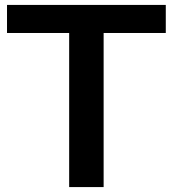

<svg xmlns="http://www.w3.org/2000/svg" viewBox="-20 -760 702 780"><path d="M261 0V-626H8.5V-740H653.5V-626H401V0Z"/></svg>

Font: Encode Sans SemiExpanded SemiBold
Style: Regular
Weight: 600
Width: 6
Designer: Multiple Designers
Foundry: Impallari Type
Version: Version 3.002